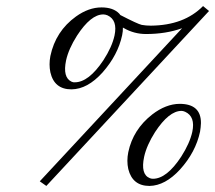

<svg xmlns="http://www.w3.org/2000/svg" viewBox="-20 -595 703 627"><path d="M450.7 -83Q438.5 -25.4 469.2 -13.2Q474.1 -11.2 479.5 -11.2Q524.4 -11.2 571.8 -83.5Q599.6 -127 607.9 -164.1Q618.7 -214.4 584.5 -230Q577.6 -232.9 572.8 -232.9Q531.7 -232.9 486.3 -163.6Q459 -120.6 450.7 -83ZM398.9 -98.1Q414.6 -172.4 477.1 -221.2Q521.5 -255.4 566.4 -255.9Q636.7 -255.9 636.2 -192.9Q635.7 -179.2 633.3 -165Q619.1 -98.1 567.9 -41.5Q519.5 11.2 468.3 12.2Q412.6 12.2 398.9 -43Q393.1 -69.3 398.9 -98.1ZM472.7 -511.2Q581.1 -512.2 643.1 -575.2L662.6 -559.1L131.3 12.2L109.9 -2.9L574.7 -502.9Q522 -483.9 457 -483.9Q417.5 -483.9 384.3 -503.4Q382.3 -504.4 381.3 -504.9Q381.8 -493.7 378.9 -480Q365.2 -415.5 314.9 -358.4Q265.6 -303.7 213.4 -303.2Q157.2 -303.2 144.5 -358.9Q139.2 -384.3 144.5 -412.1Q161.6 -493.2 228 -541Q269.5 -570.8 311.5 -570.8Q350.1 -570.8 369.6 -550.3Q371.6 -547.9 373 -545.9Q429.7 -516.6 442.9 -513.7Q456.5 -511.2 472.7 -511.2ZM195.8 -397.9Q184.1 -341.8 213.9 -328.1Q219.2 -325.7 224.1 -326.2Q269.5 -326.2 317.4 -397.9Q345.7 -441.4 354 -479Q364.7 -529.3 331.1 -544.9Q323.7 -547.9 317.4 -547.9Q276.4 -547.9 231.4 -478.5Q204.1 -435.5 195.8 -397.9Z"/></svg>

Font: Linux Libertine Display Slanted O
Style: Slanted
Weight: 400
Designer: Philipp H. Poll
Foundry: Philipp H. Poll
Version: Version 5.0.9